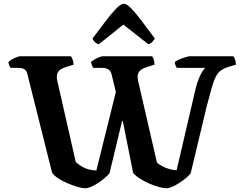

<svg xmlns="http://www.w3.org/2000/svg" viewBox="-20 -1004 1292 1024"><path d="M434 0Q419 0 395 -7Q371 -14 344 -25Q317 -36 294 -50.5Q271 -65 258 -82L126 -609Q122 -626 111 -634Q100 -642 78 -642H37Q33 -646 29.5 -654.5Q26 -663 25 -673Q30 -679 42 -686Q54 -693 67 -698.5Q80 -704 88 -704H358Q363 -699 367.5 -686Q372 -673 372 -659L331 -646Q317 -642 304.5 -634.5Q292 -627 286 -612.5Q280 -598 286 -571L384 -140Q399 -126 417 -115.5Q435 -105 455 -100Q475 -95 494 -95L598 -514L575 -608Q571 -625 558.5 -633.5Q546 -642 523 -642H477Q474 -647 470.5 -655.5Q467 -664 465 -673Q471 -679 483 -686Q495 -693 508 -698.5Q521 -704 528 -704H791Q796 -699 800 -686Q804 -673 804 -659L762 -646Q749 -642 736 -634.5Q723 -627 717 -612.5Q711 -598 717 -571L817 -137Q826 -128 844.5 -118Q863 -108 884.5 -102Q906 -96 922 -96L1023 -530Q1031 -563 1041 -586.5Q1051 -610 1060 -624Q1069 -638 1075 -642H923Q921 -645 917 -653.5Q913 -662 912 -673Q920 -680 936.5 -687Q953 -694 969.5 -699Q986 -704 992 -704H1224Q1229 -699 1233.5 -687.5Q1238 -676 1238 -659L1197 -647Q1175 -640 1159.5 -629.5Q1144 -619 1132.5 -598Q1121 -577 1110 -539Q1099 -501 1083 -439L997 -80Q989 -69 973 -55.5Q957 -42 938 -29.5Q919 -17 900 -8.5Q881 0 867 0Q853 0 828.5 -6.5Q804 -13 777.5 -24.5Q751 -36 727.5 -50.5Q704 -65 690 -82L635 -358H631L564 -80Q556 -70 540.5 -56.5Q525 -43 506 -30Q487 -17 467.5 -8.5Q448 0 434 0ZM507 -768Q495 -771 486 -780Q477 -789 473 -798Q512 -850 544 -892Q576 -934 600.5 -959Q625 -984 640 -984Q656 -984 680 -959Q704 -934 736 -892Q768 -850 806 -798Q802 -792 793 -781.5Q784 -771 771 -768L638 -873Z"/></svg>

Font: Texturina 12pt
Style: Bold
Weight: 700
Designer: Guillermo Torres Carreño
Foundry: Omnibus-Type
Version: Version 1.002